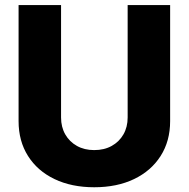

<svg xmlns="http://www.w3.org/2000/svg" viewBox="-20 -748 763 777"><path d="M361.3 9.8Q269.5 9.8 200.4 -23.4Q131.3 -56.6 93.3 -116.9Q55.2 -177.2 55.2 -257.8V-727.5H227.1V-272.5Q227.1 -233.9 244.1 -204.1Q261.2 -174.3 291.3 -157.5Q321.3 -140.6 361.3 -140.6Q401.9 -140.6 432.1 -157.5Q462.4 -174.3 479.5 -204.1Q496.6 -233.9 496.6 -272.5V-727.5H668.5V-257.8Q668.5 -177.2 630.1 -116.9Q591.8 -56.6 522.7 -23.4Q453.6 9.8 361.3 9.8Z"/></svg>

Font: Inter 17pt ExtraBold
Style: Regular
Weight: 800
Version: Version 4.001;git-66647c0bb